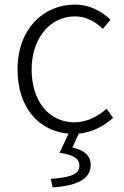

<svg xmlns="http://www.w3.org/2000/svg" viewBox="-20 -567 539 832"><path d="M321 12C379 7 429 -20 470 -56L442 -96C406 -64 358 -37 303 -37C191 -37 117 -130 117 -266C117 -402 198 -496 304 -496C354 -496 393 -473 426 -442L459 -482C422 -515 374 -547 303 -547C171 -547 56 -444 56 -266C56 -99 150 2 277 12L238 95C299 104 324 120 324 151C324 184 295 202 200 208L208 245C315 238 373 208 373 148C373 104 342 84 294 72Z"/></svg>

Font: Noto Sans CJK KR Light
Style: Regular
Weight: 300
Designer: Ryoko NISHIZUKA (kana & ideographs); Paul D. Hunt (Latin, Greek & Cyrillic); Wenlong ZHANG (bopomofo); Sandoll Communica
Foundry: Adobe Systems Incorporated
Version: Version 1.004;PS 1.004;hotconv 1.0.82;makeotf.lib2.5.63406